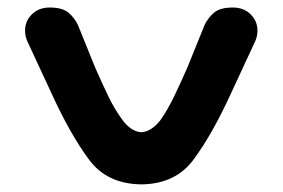

<svg xmlns="http://www.w3.org/2000/svg" viewBox="-20 -477 752 511"><path d="M215.8 -53.7Q166 -121.1 116.2 -230.5L52.7 -367.2Q47.9 -377.9 46.9 -390.6Q44.9 -418 63.5 -437.5Q82 -457 112.3 -457Q145.5 -457 161.6 -443.8Q177.7 -430.7 187.5 -410.2L233.4 -296.9Q251 -256.8 268.1 -221.2Q285.2 -185.5 307.1 -156.2Q329.1 -127 356.4 -125Q382.8 -127 406.2 -156.2Q426.8 -185.5 443.8 -221.2Q460.9 -256.8 478.5 -296.9L524.4 -410.2Q534.2 -430.7 550.3 -443.8Q566.4 -457 599.6 -457Q629.9 -457 648.4 -437.5Q667 -418 665 -390.6Q664.1 -377.9 659.2 -367.2L595.7 -230.5Q545.9 -121.1 496.1 -53.7Q448.2 12.7 356.4 13.7Q263.7 12.7 215.8 -53.7Z"/></svg>

Font: Nico Moji
Style: Regular
Weight: 400
Version: Version 1.02